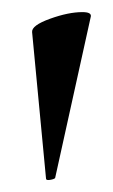

<svg xmlns="http://www.w3.org/2000/svg" viewBox="-20 -660 187 317"><path d="M116 -640Q131 -640 130 -633L71 -366Q69 -364 62.5 -363Q56 -362 56 -365L33 -607Q32 -618 62.5 -629Q93 -640 116 -640Z"/></svg>

Font: Cormorant SC SemiBold
Style: Regular
Weight: 600
Designer: Christian Thalmann (Catharsis Fonts)
Foundry: Catharsis Fonts
Version: Version 4.000